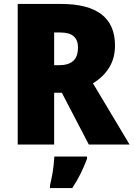

<svg xmlns="http://www.w3.org/2000/svg" viewBox="-20 -827 678 975"><path d="M289 -807Q564 -807 564 -596Q564 -532 534.5 -484Q505 -436 452 -404L638 -93H431L294 -356H255V-93H70V-807ZM286 -662H255V-496H284Q326 -496 351 -517Q376 -538 376 -587Q376 -623 354.5 -642.5Q333 -662 286 -662ZM422 -21Q407 19 389.5 54.5Q372 90 347 128H234V114Q239 94 244 67.5Q249 41 252 14Q255 -13 256 -32H422Z"/></svg>

Font: Noto Sans Telugu UI SemiCondensed Black
Style: Regular
Weight: 900
Width: 4
Designer: Jelle Bosma - Monotype Design Team
Foundry: Monotype Imaging Inc.
Version: Version 2.005; ttfautohint (v1.8.4.7-5d5b)